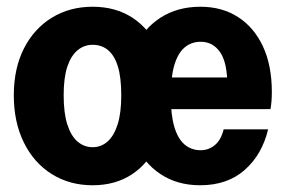

<svg xmlns="http://www.w3.org/2000/svg" viewBox="-20 -540 847 570"><path d="M255 10Q187 10 134 -23Q81 -56 51 -116.5Q21 -177 21 -257Q21 -337 51 -396Q81 -455 134 -487.5Q187 -520 255 -520Q323 -520 373 -487.5Q423 -455 449.5 -396Q476 -337 476 -257Q476 -177 449 -116.5Q422 -56 372.5 -23Q323 10 255 10ZM255 -103Q280 -103 299 -119.5Q318 -136 329 -170Q340 -204 340 -257Q340 -310 330 -342.5Q320 -375 301 -391Q282 -407 255 -407Q230 -407 210.5 -391Q191 -375 180 -342.5Q169 -310 169 -257Q169 -204 180 -170Q191 -136 210.5 -119.5Q230 -103 255 -103ZM574 10Q506 10 456 -23.5Q406 -57 378.5 -117Q351 -177 351 -256Q351 -336 378.5 -395.5Q406 -455 456.5 -487.5Q507 -520 575 -520Q639 -520 686.5 -489.5Q734 -459 760.5 -402.5Q787 -346 787 -267Q787 -252 786 -239.5Q785 -227 783 -216H429V-310H679L655 -285Q655 -354 633.5 -385Q612 -416 576 -416Q548 -416 528 -399Q508 -382 497.5 -346.5Q487 -311 487 -255Q487 -199 497.5 -163.5Q508 -128 528 -111Q548 -94 576 -94Q599 -94 617.5 -109Q636 -124 644 -156H776Q758 -81 706.5 -35.5Q655 10 574 10Z"/></svg>

Font: Instrument Sans SemiCondensed
Style: Bold
Weight: 700
Width: 4
Designer: Rodrigo Fuenzalida
Foundry: fragTYPE
Version: Version 1.000;gftools[0.9.28]